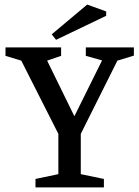

<svg xmlns="http://www.w3.org/2000/svg" viewBox="-20 -819 609 839"><path d="M135 0V-37L235 -58V-234L73 -554L4 -575V-612H247V-575L186 -554L305 -311L426 -555L355 -575V-612H565V-576L493 -554L333 -234V-58L434 -37V0ZM225 -645 206 -669 361 -799 444 -769V-750Z"/></svg>

Font: Manuale Medium
Style: Regular
Weight: 500
Designer: Eduardo Tunni / Pablo Cosgaya
Foundry: Eduardo Tunni / Pablo Cosgaya
Version: Version 1.002